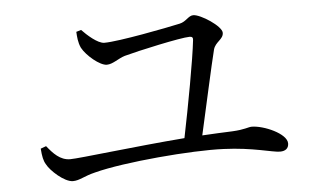

<svg xmlns="http://www.w3.org/2000/svg" viewBox="-43 -693 1086 661"><g transform="rotate(-5 500.0 -362.5)"><path d="M240 -607C241 -590 242 -570 251 -551C266 -523 311 -485 335 -485C356 -485 376 -503 399 -510C446 -523 596 -556 627 -556C636 -556 639 -552 638 -544C631 -479 601 -317 579 -210C403 -196 214 -172 181 -172C146 -172 123 -198 102 -224L83 -217C85 -190 88 -175 96 -162C107 -140 154 -96 184 -96C207 -96 224 -110 262 -119C365 -146 601 -166 710 -161C811 -157 877 -135 903 -135C922 -135 933 -144 933 -161C933 -195 854 -229 813 -229C801 -229 788 -221 745 -219C713 -218 678 -216 641 -214C663 -311 694 -454 707 -505C714 -531 742 -537 742 -560C742 -583 671 -629 646 -629C629 -629 620 -609 597 -604C552 -594 383 -561 333 -561C310 -561 274 -594 257 -612Z"/></g></svg>

Font: Source Han Serif
Style: Regular
Weight: 400
Designer: Ryoko NISHIZUKA 西塚涼子 (kana & ideographs); Frank Grießhammer (Latin, Greek & Cyrillic); Wenlong ZHANG 张文龙 (bopomofo); San
Foundry: Adobe Systems Incorporated
Version: Version 1.001;PS 1.001;hotconv 16.6.54;makeotf.lib2.5.65590